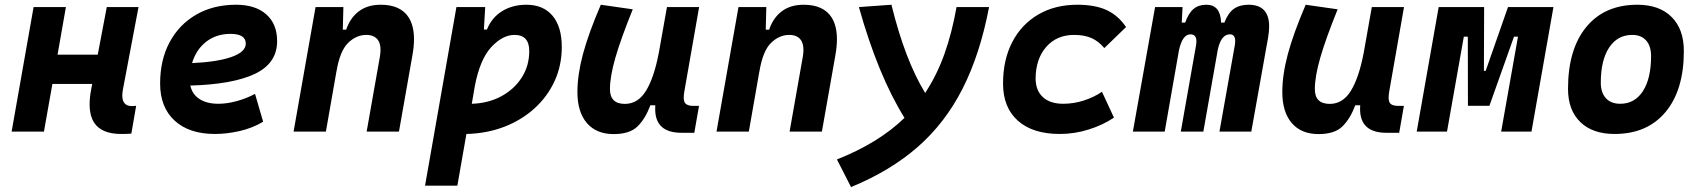

<svg xmlns="http://www.w3.org/2000/svg" viewBox="-20 -547 7071 798"><path d="M28.3 0 119.6 -517.6H253.9L219.2 -319.8H386.2L423.8 -517.6H555.7L491.2 -176.8Q488.3 -161.6 488.3 -149.9Q488.3 -106 528.3 -106Q536.6 -106 545.9 -107.4L525.9 8.3Q507.8 9.8 483.9 9.8Q402.8 9.8 372.1 -36.1Q352.5 -64.9 352.5 -113.8Q352.5 -142.6 359.4 -178.2L363.3 -198.2H197.8L162.6 0Z M887.7 -115.7Q922.9 -115.7 962.9 -126.5Q1002.9 -137.2 1040 -156.7L1073.7 -41Q1027.3 -13.7 974.6 -2Q921.9 9.8 873.5 9.8Q766.1 9.8 705.8 -45.7Q645.5 -101.1 645.5 -199.7Q645.5 -298.3 685.1 -371.8Q724.6 -445.3 795.7 -486.3Q866.7 -527.3 961.4 -527.3Q1041.5 -527.3 1086.7 -487.3Q1131.8 -447.3 1131.8 -376Q1131.8 -284.2 1039.8 -240.2Q947.8 -196.3 771 -191.4Q778.8 -155.3 809.1 -135.5Q839.4 -115.7 887.7 -115.7ZM778.3 -284.7Q884.3 -289.6 942.9 -310.5Q1001.5 -331.5 1001.5 -365.7Q1001.5 -406.2 938 -406.2Q878.9 -406.2 836.9 -373.5Q794.9 -340.8 778.3 -284.7Z M1200.2 0 1291.5 -517.6H1407.2L1404.8 -423.8H1418.9Q1435.5 -473.1 1471.7 -500.2Q1507.8 -527.3 1562.5 -527.3Q1645.5 -527.3 1679.2 -473.6Q1700.7 -439 1700.7 -383.8Q1700.7 -353 1693.8 -315.4L1638.2 0H1503.9L1559.1 -312.5Q1561.5 -327.6 1561.5 -339.8Q1561.5 -364.3 1551.8 -379.4Q1536.6 -401.9 1502.4 -401.9Q1460.9 -401.9 1426.8 -368.7Q1392.6 -335.4 1378.4 -249.5V-250.5L1334.5 0Z M1880.9 224.6H1746.6L1877 -517.6H1996.6L1991.2 -424.3H2003.9Q2023.4 -473.6 2066.7 -500.5Q2109.9 -527.3 2168 -527.3Q2237.8 -527.3 2276.4 -481.7Q2314.9 -436 2314.9 -351.6Q2314.9 -275.4 2285.2 -210.4Q2255.4 -145.5 2201.7 -96.7Q2147.9 -47.9 2075.7 -20Q2003.4 7.8 1918.5 9.8ZM1940.9 -115.7Q2009.3 -117.7 2063.2 -146.7Q2117.2 -175.8 2148.4 -224.6Q2179.7 -273.4 2179.7 -335Q2179.7 -401.9 2118.2 -401.9Q2069.3 -401.9 2022.2 -351.6Q1975.1 -301.3 1953.6 -189.9Z M2530.8 10.3Q2458.5 10.3 2419.2 -35.6Q2379.9 -81.5 2379.9 -164.6Q2379.9 -235.8 2402.8 -321.8Q2425.8 -407.7 2477.1 -527.3L2609.9 -508.3Q2560.5 -386.2 2537.8 -307.6Q2515.1 -229 2515.1 -176.8Q2515.1 -115.2 2577.1 -115.2Q2631.3 -115.2 2664.8 -169.4Q2698.2 -223.6 2717.8 -325.7V-325.2L2752 -517.6H2885.7L2824.2 -166.5Q2821.8 -152.3 2821.8 -142.1Q2821.8 -127 2826.7 -119.6Q2835 -106.9 2861.8 -106.9H2885.3L2865.7 4.9H2812.5Q2703.1 4.9 2703.1 -94.2Q2703.1 -101.6 2703.6 -109.4H2683.1Q2662.1 -53.2 2629.6 -21.5Q2597.2 10.3 2530.8 10.3Z M2958 0 3049.3 -517.6H3165L3162.6 -423.8H3176.8Q3193.4 -473.1 3229.5 -500.2Q3265.6 -527.3 3320.3 -527.3Q3403.3 -527.3 3437 -473.6Q3458.5 -439 3458.5 -383.8Q3458.5 -353 3451.7 -315.4L3396 0H3261.7L3316.9 -312.5Q3319.3 -327.6 3319.3 -339.8Q3319.3 -364.3 3309.6 -379.4Q3294.4 -401.9 3260.3 -401.9Q3218.8 -401.9 3184.6 -368.7Q3150.4 -335.4 3136.2 -249.5V-250.5L3092.3 0Z M3517.1 230.5 3458.5 115.7Q3632.3 46.9 3739.3 -57.1Q3684.1 -146 3637 -260.5Q3589.8 -375 3549.8 -517.6L3685.1 -527.3Q3740.7 -299.3 3825.2 -160.6Q3873 -232.9 3904.8 -321.3Q3936.5 -409.7 3955.6 -517.6H4090.8Q4053.7 -322.8 3981.4 -179.9Q3909.2 -37.1 3795.2 63Q3681.2 163.1 3517.1 230.5Z M4398.9 -115.7Q4442.9 -115.7 4485.1 -129.4Q4527.3 -143.1 4560.1 -165.5L4609.9 -58.1Q4564 -27.3 4505.1 -8.8Q4446.3 9.8 4384.8 9.8Q4272.5 9.8 4210.7 -45.2Q4148.9 -100.1 4148.9 -199.7Q4148.9 -298.8 4187.3 -372.3Q4225.6 -445.8 4295.2 -486.6Q4364.7 -527.3 4458 -527.3Q4530.8 -527.3 4578.9 -505.4Q4627 -483.4 4660.2 -434.6L4569.8 -347.2Q4545.9 -376 4516.1 -388.9Q4486.3 -401.9 4444.3 -401.9Q4372.1 -401.9 4328.4 -352.1Q4284.7 -302.2 4284.2 -220.2Q4284.7 -170.4 4314.7 -143.1Q4344.7 -115.7 4398.9 -115.7Z M4895 -517.6 4891.6 -453.1H4905.8Q4920.4 -493.2 4941.2 -510.3Q4961.9 -527.3 4994.1 -527.3Q5052.7 -527.3 5055.2 -453.1H5068.8Q5084.5 -493.7 5108.6 -510.5Q5132.8 -527.3 5169.4 -527.3Q5254.9 -527.3 5254.9 -437Q5254.9 -416.5 5250.5 -390.6L5180.7 0H5048.3L5112.3 -359.4Q5113.8 -369.1 5113.8 -376.5Q5113.8 -404.3 5091.8 -404.3Q5055.2 -404.3 5041.5 -340.8L4981.4 0H4887.7L4951.2 -359.4Q4952.6 -368.2 4952.6 -375.5Q4952.6 -404.3 4927.7 -404.3Q4895 -404.3 4880.4 -339.8L4820.8 0H4688.5L4780.8 -517.6Z M5460.4 10.3Q5388.2 10.3 5348.9 -35.6Q5309.6 -81.5 5309.6 -164.6Q5309.6 -235.8 5332.5 -321.8Q5355.5 -407.7 5406.7 -527.3L5539.6 -508.3Q5490.2 -386.2 5467.5 -307.6Q5444.8 -229 5444.8 -176.8Q5444.8 -115.2 5506.8 -115.2Q5561 -115.2 5594.5 -169.4Q5627.9 -223.6 5647.5 -325.7V-325.2L5681.6 -517.6H5815.4L5753.9 -166.5Q5751.5 -152.3 5751.5 -142.1Q5751.5 -127 5756.3 -119.6Q5764.6 -106.9 5791.5 -106.9H5814.9L5795.4 4.9H5742.2Q5632.8 4.9 5632.8 -94.2Q5632.8 -101.6 5633.3 -109.4H5612.8Q5591.8 -53.2 5559.3 -21.5Q5526.9 10.3 5460.4 10.3Z M5868.2 0 5959.5 -517.6H6148.4L6147.5 -252.4H6154.8L6247.6 -517.6H6436.5L6345.2 0H6219.2L6289.1 -394.5H6272.5L6170.4 -107.4H6081.1L6080.6 -394.5H6064L5994.1 0Z M6690.4 9.8Q6599.1 9.8 6548.1 -39.8Q6497.1 -89.4 6497.1 -177.7Q6497.1 -342.8 6573.2 -435.1Q6649.4 -527.3 6785.2 -527.3Q6876.5 -527.3 6927.5 -476.6Q6978.5 -425.8 6978.5 -335Q6978.5 -172.4 6902.3 -81.3Q6826.2 9.8 6690.4 9.8ZM6713.9 -115.7Q6774.4 -115.7 6808.3 -168.2Q6842.3 -220.7 6842.3 -314Q6842.3 -355.5 6821.8 -378.7Q6801.3 -401.9 6764.2 -401.9Q6702.6 -401.9 6668 -349.4Q6633.3 -296.9 6633.3 -203.6Q6633.3 -162.1 6654.5 -138.9Q6675.8 -115.7 6713.9 -115.7Z"/></svg>

Font: CaskaydiaCove NFP
Style: Bold Italic
Weight: 700
Italic angle: -10°
Designer: Aaron Bell
Foundry: Saja Typeworks
Version: Version 2111.001; VTT 6.35;Nerd Fonts 3.1.1